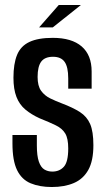

<svg xmlns="http://www.w3.org/2000/svg" viewBox="-20 -744 424 771"><path d="M188 7Q139 7 103 -8Q67 -23 48.5 -61Q30 -99 30 -168V-202Q54 -202 79 -202Q104 -202 128 -202V-160Q128 -118 136 -95Q144 -72 158 -63.5Q172 -55 190 -55Q219 -55 236.5 -74.5Q254 -94 254 -148Q254 -188 242 -208Q230 -228 204.5 -240.5Q179 -253 139 -269Q106 -284 82 -304Q58 -324 46 -355Q34 -386 34 -432Q34 -488 48.5 -523.5Q63 -559 98 -575.5Q133 -592 192 -592Q268 -592 308 -557.5Q348 -523 348 -457V-388Q325 -388 301.5 -388Q278 -388 254 -388V-429Q254 -475 239.5 -495.5Q225 -516 193 -516Q160 -516 145.5 -496.5Q131 -477 131 -435Q131 -399 145 -379.5Q159 -360 181.5 -349Q204 -338 228 -329Q273 -312 301 -294Q329 -276 342 -246Q355 -216 355 -161Q355 -98 334.5 -61.5Q314 -25 276.5 -9Q239 7 188 7ZM137 -634 216 -724H305L192 -634Z"/></svg>

Font: Alumni Sans Thin SemiBold
Style: Regular
Weight: 600
Version: Version 1.018